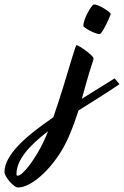

<svg xmlns="http://www.w3.org/2000/svg" viewBox="-315 -497 555 860"><path d="M220.2 -120.1Q175.8 -89.8 129.2 -60.5Q82.5 -31.2 36.6 -2Q28.3 23.4 18.3 51.5Q8.3 79.6 -7.8 117.2Q-29.3 166 -58.3 207.3Q-87.4 248.5 -118.4 278.6Q-149.4 308.6 -179.7 325.7Q-210 342.8 -233.9 342.8Q-241.7 342.8 -252.2 334.7Q-262.7 326.7 -272.2 315.7Q-281.7 304.7 -288.3 293Q-294.9 281.2 -294.9 273.9Q-294.9 245.1 -278.3 215.1Q-261.7 185.1 -232.4 154.3Q-203.1 123.5 -163.1 92Q-123 60.5 -76.2 28.3Q-63.5 -7.8 -51.3 -45.7Q-39.1 -83.5 -28.1 -119.4Q-17.1 -155.3 -7.6 -187.3Q2 -219.2 9.3 -243.2Q16.6 -267.1 21.5 -281Q26.4 -294.9 27.8 -294.9Q30.8 -294.9 43.2 -287.6Q55.7 -280.3 69.1 -270.3Q82.5 -260.3 93.3 -250.2Q104 -240.2 104 -234.9Q104 -232.4 103.5 -230.5Q103 -228.5 102.1 -226.1Q92.3 -196.8 85 -172.4Q77.6 -147.9 71.8 -127.2Q65.9 -106.4 61 -88.6Q56.2 -70.8 51.8 -54.7Q88.4 -77.6 125 -100.1Q161.6 -122.6 198.2 -146ZM181.2 -434.1Q180.7 -432.1 177.5 -424.6Q174.3 -417 169.9 -407Q165.5 -397 159.9 -386Q154.3 -375 148.9 -365.7Q143.6 -356.4 138.7 -350.3Q133.8 -344.2 130.9 -344.2Q122.1 -344.7 109.6 -349.6Q97.2 -354.5 85.7 -360.6Q74.2 -366.7 66.2 -372.6Q58.1 -378.4 58.1 -380.9Q58.1 -391.6 64 -408.2Q69.8 -424.8 77.9 -439.9Q85.9 -455.1 94 -466.1Q102.1 -477.1 106 -477.1Q114.7 -477.1 127.4 -471.4Q140.1 -465.8 152.1 -458.5Q164.1 -451.2 172.6 -444.1Q181.2 -437 181.2 -434.1ZM-118.2 133.8Q-113.3 124 -108.9 113.3Q-104.5 102.5 -99.6 90.8Q-130.9 114.3 -156.7 138.2Q-182.6 162.1 -201.4 186Q-220.2 210 -230.7 234.1Q-241.2 258.3 -241.2 283.2Q-241.2 290 -235.8 290Q-227.1 290 -212.2 276.1Q-197.3 262.2 -180.7 239.7Q-164.1 217.3 -147.5 189.5Q-130.9 161.6 -118.2 133.8Z"/></svg>

Font: Yesteryear
Style: Regular
Weight: 400
Designer: Astigmatic (AOETI)
Foundry: Astigmatic (AOETI)
Version: Version 1.000